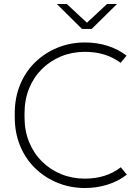

<svg xmlns="http://www.w3.org/2000/svg" viewBox="-20 -928 684 963"><path d="M406 15Q333 15 269 -11Q205 -37 156.5 -84Q108 -131 81 -196.5Q54 -262 54 -340V-360Q54 -438 81 -503.5Q108 -569 156.5 -616Q205 -663 269 -689Q333 -715 406 -715Q467 -715 520 -698Q573 -681 615 -649L585 -613Q511 -668 406 -668Q342 -668 287 -645.5Q232 -623 190.5 -582Q149 -541 126 -484.5Q103 -428 103 -360V-340Q103 -272 126 -215.5Q149 -159 190.5 -118Q232 -77 287 -54.5Q342 -32 406 -32Q512 -32 586 -89L616 -52Q575 -20 521 -2.5Q467 15 406 15ZM391 -783 265 -908H315L430 -801H402L517 -908H567L440 -783Z"/></svg>

Font: SUSE ExtraLight
Style: Regular
Weight: 250
Designer: Rene Bieder
Foundry: SUSE
Version: Version 1.000